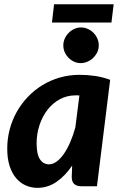

<svg xmlns="http://www.w3.org/2000/svg" viewBox="-20 -875 566 902"><path d="M14 0ZM435.5 0H362Q349 0 340.2 -3.5Q331.5 -7 326.2 -13Q321 -19 319 -27Q317 -35 317 -44.5L319 -97Q286 -48.5 245.2 -20.5Q204.5 7.5 155.5 7.5Q127 7.5 101.2 -3.8Q75.5 -15 56 -37.8Q36.5 -60.5 25.2 -95.2Q14 -130 14 -176.5Q14 -223 25.5 -266.8Q37 -310.5 58.5 -349Q80 -387.5 110.8 -419.8Q141.5 -452 179.2 -475Q217 -498 261.2 -510.8Q305.5 -523.5 354.5 -523.5Q390.5 -523.5 426.5 -518.2Q462.5 -513 497.5 -500ZM210 -103Q228.5 -103 246.8 -116.5Q265 -130 281 -153.5Q297 -177 310.5 -208.5Q324 -240 334 -276.5L353 -426.5Q348 -427 343.5 -427Q339 -427 335 -427Q295 -427 261.5 -409Q228 -391 203.8 -360Q179.5 -329 165.8 -288Q152 -247 152 -201.5Q152 -149.5 168 -126.2Q184 -103 210 -103ZM234 -855H514L503.5 -769H224ZM444 -662Q444 -644.5 436.8 -629.5Q429.5 -614.5 417.5 -603Q405.5 -591.5 390.2 -585Q375 -578.5 359 -578.5Q343 -578.5 328.5 -585Q314 -591.5 302.5 -603Q291 -614.5 284.2 -629.5Q277.5 -644.5 277.5 -662Q277.5 -679 284.5 -694.2Q291.5 -709.5 303 -721Q314.5 -732.5 329.2 -739.2Q344 -746 360 -746Q376.5 -746 391.8 -739.5Q407 -733 418.5 -721.5Q430 -710 437 -694.8Q444 -679.5 444 -662Z"/></svg>

Font: Lato Heavy
Style: Italic
Weight: 800
Italic angle: -7°
Designer: Lukasz Dziedzic
Foundry: tyPoland Lukasz Dziedzic
Version: Version 2.007; 2014-02-27